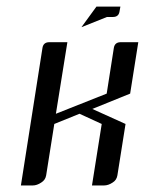

<svg xmlns="http://www.w3.org/2000/svg" viewBox="-20 -567 443 587"><path d="M43.9 0 109.9 -420.9Q112.8 -438 130.9 -438H186L150.9 -219.2L306.2 -280.8L328.1 -420.9Q331.1 -438 349.1 -438H402.8L377.9 -280.8L262.2 -233.9L363.8 -188L338.9 -30.8Q336.4 -16.1 324.2 -8.8Q311 0 297.9 0H261.2L291 -188L223.1 -219.2L146 -188L121.1 -30.8Q118.7 -16.6 106 -8.8Q92.8 0 80.1 0ZM229 -483.9 274.9 -546.9H348.1L345.2 -530.8Q342.3 -515.1 325.2 -515.1H307.1Z"/></svg>

Font: Hhenum
Style: Italic
Weight: 400
Designer: T. Christopher White
Version: Version 1.0